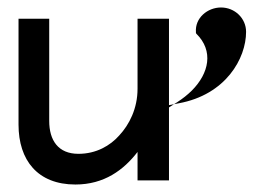

<svg xmlns="http://www.w3.org/2000/svg" viewBox="-20 -482 707 513"><path d="M29.5 -149C29.5 -54 80.5 11 181.5 11C258.5 11 310.5 -28 347.5 -76V0H431.5V-201L457.5 -206C583.5 -229 637.5 -326 637.5 -397C637.5 -433 607.5 -462 570.5 -462C534.5 -462 500.5 -434 503.5 -396V-394L504.5 -392C551.5 -346 538.5 -286 492.5 -240C481.5 -229 467.5 -218 453.5 -209L431.5 -195V-432H347.5V-245C347.5 -192 325.5 -149 298.5 -120C274.5 -93 237.5 -71 189.5 -71C135.5 -71 111.5 -107 111.5 -159V-432H29.5Z"/></svg>

Font: Charger
Style: Bd
Weight: 400
Designer: Jasper
Foundry: Cannot Into Space Fonts
Version: Version 0.98